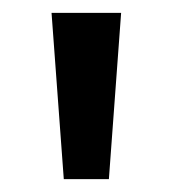

<svg xmlns="http://www.w3.org/2000/svg" viewBox="-20 -734 268 298"><path d="M168 -714H60L79 -456H149Z"/></svg>

Font: Noto Sans Thai Medium
Style: Regular
Weight: 500
Designer: Monotype Design Team
Foundry: Monotype Imaging Inc.
Version: Version 1.901